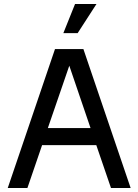

<svg xmlns="http://www.w3.org/2000/svg" viewBox="-20 -947 697 967"><path d="M400 -700 638 0H539L465 -216H192L118 0H19L257 -700ZM329 -616 221 -302H436ZM466 -927 371 -780H299L358 -927Z"/></svg>

Font: MedMera Sans Display
Style: Regular
Weight: 500
Designer: Kasper Nordkvist
Foundry: UNCUT.wtf
Version: Version 1.300